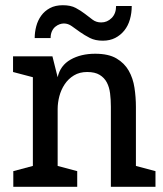

<svg xmlns="http://www.w3.org/2000/svg" viewBox="-20 -716 626 736"><path d="M405 -307Q405 -334 402 -358Q399 -382 389.5 -400Q380 -418 362 -429Q344 -440 314 -440Q285 -440 263.5 -427Q242 -414 228 -393Q214 -372 207.5 -347Q201 -322 201 -298V-80L276 -60V0H31V-60L106 -80V-420L30 -440V-500H181L201 -420Q211 -465 250.5 -487.5Q290 -510 345 -510Q396 -510 426.5 -492Q457 -474 473.5 -445Q490 -416 495.5 -379.5Q501 -343 501 -306V-80L576 -60V0H405ZM485 -693Q485 -666 478 -641.5Q471 -617 456.5 -599Q442 -581 421.5 -570.5Q401 -560 374 -560Q345 -560 324.5 -570.5Q304 -581 287 -593Q270 -605 255.5 -615.5Q241 -626 225 -626Q217 -626 208.5 -623Q200 -620 192 -613.5Q184 -607 179 -596Q174 -585 174 -570H113Q113 -593 119 -615.5Q125 -638 138 -656Q151 -674 171.5 -685Q192 -696 221 -696Q251 -696 270.5 -685.5Q290 -675 305.5 -663Q321 -651 335 -640.5Q349 -630 368 -630Q391 -630 408 -647Q425 -664 425 -693Z"/></svg>

Font: HermeneusOne
Style: Regular
Weight: 400
Designer: Rodrigo Fuenzalida, Pablo Impallari
Foundry: Pablo Impallari, Rodrigo Fuenzalida
Version: Version 1.000; ttfautohint (v0.8) -G 200 -r 50